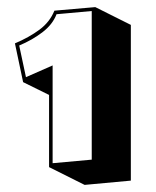

<svg xmlns="http://www.w3.org/2000/svg" viewBox="-20 -818 440 540"><path d="M118 -348V-551L45 -587L22 -696Q62 -713 91 -734.5Q120 -756 133 -788L248 -798L348 -748V-310L218 -298ZM139 -778Q128 -749 99 -727Q70 -705 34 -690L53 -601L128 -634V-359L238 -369V-787Z"/></svg>

Font: Rampart One
Style: Regular
Weight: 400
Designer: Fontworks Inc.
Foundry: Fontworks Inc.
Version: Version 1.100